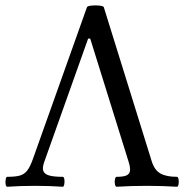

<svg xmlns="http://www.w3.org/2000/svg" viewBox="-22 -694 695 717"><path d="M4.9 -33.7Q35.2 -33.7 51.8 -38.3Q68.4 -43 79.1 -56.4Q89.8 -69.8 100.1 -98.1L302.7 -667Q304.2 -671.4 319.3 -673.1Q334.5 -674.8 349.4 -673.1Q364.3 -671.4 365.7 -667L544.9 -90.8Q555.2 -58.6 577.1 -46.1Q599.1 -33.7 638.7 -33.7Q643.1 -33.7 644.8 -24.4Q646.5 -15.1 644.8 -5.9Q643.1 3.4 638.7 3.4Q585.9 0 526.4 0Q466.3 0 413.6 3.4Q409.2 3.4 407.2 -5.9Q405.3 -15.1 407.2 -24.4Q409.2 -33.7 413.6 -33.7Q438 -33.7 449.7 -38.6Q461.4 -43.5 463.4 -55.7Q465.3 -67.9 458 -90.8L314.9 -549.8H307.1L143.1 -88.9Q135.3 -66.9 139.9 -55.2Q144.5 -43.5 161.9 -38.6Q179.2 -33.7 212.4 -33.7Q216.8 -33.7 218.3 -24.4Q219.7 -15.1 218 -5.9Q216.3 3.4 212.4 3.4Q164.1 0 108.9 0Q53.2 0 4.9 3.4Q0.5 3.4 -1 -5.9Q-2.4 -15.1 -0.7 -24.4Q1 -33.7 4.9 -33.7Z"/></svg>

Font: Junicode Two Beta VF
Style: Regular
Weight: 400
Designer: Peter S. Baker
Foundry: Briery Creek Software
Version: Version 1.031 beta; ttfautohint (v1.8.1.43-b0c9)